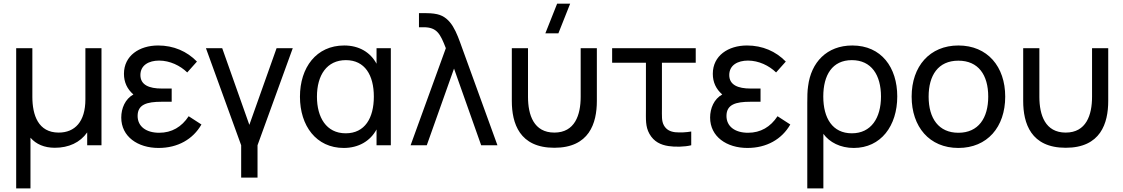

<svg xmlns="http://www.w3.org/2000/svg" viewBox="-20 -808 6244 1068"><path d="M70 240H149.5V-42C180.5 -6 226.5 14 285 14C362 14 425.5 -15 465 -71.5V0H544.5V-540H455V-255.5C455 -130.5 396 -70.5 306.5 -70.5C192.5 -70.5 160 -168 160 -269.5V-540H70Z M862 15C969 15 1053.5 -33.5 1100.5 -115.5L1029.5 -161.5C990.5 -102 935.5 -69.5 865.5 -69.5C792.5 -69.5 745.5 -105 745.5 -163C745.5 -226.5 796 -242 879 -242H935V-315.5H879.5C809.5 -315.5 761 -335.5 761 -390.5C761 -446 808.5 -471 865 -471C925 -471 982.5 -443 1021.5 -405L1075.5 -465.5C1020 -522.5 946 -555 859.5 -555C755.5 -555 669.5 -498.5 669.5 -397.5C669.5 -350.5 687.5 -312.5 722 -282.5C676.5 -257.5 654.5 -206 654.5 -154C654.5 -48 746.5 15 862 15Z M1321.5 180H1412.5V0L1608.5 -540H1518.5L1367 -113.5L1216 -540H1125.5L1321.5 0Z M1892 15C1974 15 2039.5 -23 2074.5 -88V0H2154V-540H2074.5V-453.5C2040 -517.5 1977 -555 1894.5 -555C1739.5 -555 1648.5 -432.5 1648.5 -270C1648.5 -108.5 1739 15 1892 15ZM1743 -270C1743 -390.5 1798.5 -473.5 1904 -473.5C2009.5 -473.5 2059.5 -390 2059.5 -270.5C2059.5 -152 2010 -66.5 1903 -66.5C1794.5 -66.5 1743 -156 1743 -270Z M2460 -540 2264 0H2354L2505.5 -426.5L2656.5 0H2747L2551 -540C2519.5 -628 2491.5 -711 2411.5 -729C2388 -734.5 2357.5 -735 2345 -735H2310.5V-656.5H2336C2411 -656.5 2429 -619.5 2460 -540Z M2827 -246.5C2827 -122 2869.5 14 3063.5 14C3257.5 14 3300 -122 3300 -246.5V-540H3210V-269.5C3210 -168 3177.5 -70.5 3063.5 -70.5C2949.5 -70.5 2917 -168 2917 -269.5V-540H2827ZM3013.5 -622.5H3086L3151.5 -787.5H3079Z M3698.5 4.5C3733 10 3788 9.5 3825 0V-76.5C3797 -71.5 3764 -70 3736 -72.5C3709.5 -75.5 3687 -85.5 3673 -110.5C3659.5 -135 3662 -162.5 3662 -208V-459H3850V-540H3385V-459H3573V-204C3573 -144 3569.5 -104.5 3592.5 -63.5C3617.5 -19 3656 -2 3698.5 4.5Z M4137.5 15C4244.5 15 4329 -33.5 4376 -115.5L4305 -161.5C4266 -102 4211 -69.5 4141 -69.5C4068 -69.5 4021 -105 4021 -163C4021 -226.5 4071.5 -242 4154.5 -242H4210.5V-315.5H4155C4085 -315.5 4036.5 -335.5 4036.5 -390.5C4036.5 -446 4084 -471 4140.5 -471C4200.5 -471 4258 -443 4297 -405L4351 -465.5C4295.5 -522.5 4221.5 -555 4135 -555C4031 -555 3945 -498.5 3945 -397.5C3945 -350.5 3963 -312.5 3997.5 -282.5C3952 -257.5 3930 -206 3930 -154C3930 -48 4022 15 4137.5 15Z M4470.5 -235.5V240H4560V-63.5C4594 -16.5 4654.5 15 4729 15C4880 15 4971 -108 4971 -271.5C4971 -432.5 4883 -555 4721 -555C4579 -555 4491.5 -461 4475 -328.5C4471 -302.5 4470.5 -271.5 4470.5 -235.5ZM4559.5 -271C4559.5 -390.5 4609.5 -473.5 4718.5 -473.5C4827.5 -473.5 4880.5 -390 4880.5 -271C4880.5 -152.5 4826 -66.5 4718.5 -66.5C4611 -66.5 4559.5 -150.5 4559.5 -271Z M5311 15C5471.5 15 5571.5 -101 5571.5 -270.5C5571.5 -437.5 5473 -555 5311 -555C5152.5 -555 5051 -440 5051 -270.5C5051 -103 5149.5 15 5311 15ZM5145.5 -270.5C5145.5 -388.5 5198 -470.5 5311 -470.5C5421.5 -470.5 5477 -392 5477 -270.5C5477 -151.5 5422.5 -69.5 5311 -69.5C5202 -69.5 5145.5 -148.5 5145.5 -270.5Z M5671.5 -246.5C5671.5 -122 5714 14 5908 14C6102 14 6144.5 -122 6144.5 -246.5V-540H6054.5V-269.5C6054.5 -168 6022 -70.5 5908 -70.5C5794 -70.5 5761.5 -168 5761.5 -269.5V-540H5671.5Z"/></svg>

Font: Eudonet Medium
Style: Regular
Weight: 500
Designer: Mikhail Sharanda
Foundry: Mikhail Sharanda
Version: Version 4.503;Glyphs 3.1.2 (3151)